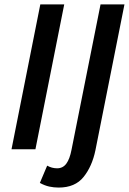

<svg xmlns="http://www.w3.org/2000/svg" viewBox="-20 -674 584 867"><path d="M245 173Q223 173 202.5 168.5Q182 164 160 152L193 74Q214 86 238 86Q264 86 279.5 65Q295 44 303 2L434 -654H542L411 4Q396 77 357.5 125Q319 173 245 173ZM32 0 162 -654H270L140 0Z"/></svg>

Font: Source Sans 3 Semibold
Style: Italic
Weight: 600
Italic angle: -11°
Designer: Paul D. Hunt
Foundry: Adobe
Version: Version 3.052;hotconv 1.1.0;makeotfexe 2.6.0